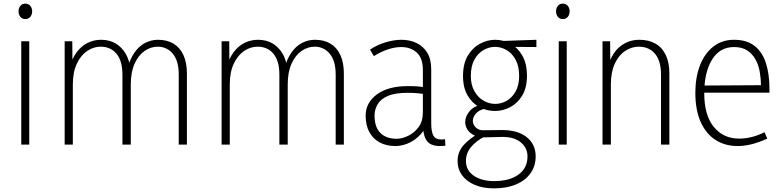

<svg xmlns="http://www.w3.org/2000/svg" viewBox="-20 -796 4292 1057"><path d="M97 0V-569H141V0ZM119 -691Q102 -691 92 -703.5Q82 -716 82 -734Q82 -751 92 -763.5Q102 -776 119 -776Q137 -776 147 -763.5Q157 -751 157 -734Q157 -716 147 -703.5Q137 -691 119 -691Z M1009 0H964V-385Q964 -461 931.5 -500Q899 -539 848 -539Q810 -539 776 -515.5Q742 -492 721 -445.5Q700 -399 700 -331V0H654V-385Q654 -461 621.5 -500Q589 -539 534 -539Q495 -539 460 -515.5Q425 -492 403 -445.5Q381 -399 381 -331V0H336V-569H378L379 -423H363Q377 -475 402.5 -509Q428 -543 462.5 -560Q497 -577 536 -577Q583 -577 617 -556.5Q651 -536 672 -500Q693 -464 698 -415H681Q695 -471 720.5 -507Q746 -543 779.5 -560Q813 -577 850 -577Q900 -577 935.5 -555.5Q971 -534 990 -492.5Q1009 -451 1009 -391Z M1873 0H1828V-385Q1828 -461 1795.5 -500Q1763 -539 1712 -539Q1674 -539 1640 -515.5Q1606 -492 1585 -445.5Q1564 -399 1564 -331V0H1518V-385Q1518 -461 1485.5 -500Q1453 -539 1398 -539Q1359 -539 1324 -515.5Q1289 -492 1267 -445.5Q1245 -399 1245 -331V0H1200V-569H1242L1243 -423H1227Q1241 -475 1266.5 -509Q1292 -543 1326.5 -560Q1361 -577 1400 -577Q1447 -577 1481 -556.5Q1515 -536 1536 -500Q1557 -464 1562 -415H1545Q1559 -471 1584.5 -507Q1610 -543 1643.5 -560Q1677 -577 1714 -577Q1764 -577 1799.5 -555.5Q1835 -534 1854 -492.5Q1873 -451 1873 -391Z M2308 -115 2329 -109Q2312 -70 2283.5 -44Q2255 -18 2222 -5Q2189 8 2157 8Q2108 8 2071 -11.5Q2034 -31 2013.5 -68.5Q1993 -106 1993 -160Q1993 -230 2054.5 -276Q2116 -322 2226 -322Q2255 -322 2277.5 -320.5Q2300 -319 2323 -314V-277Q2298 -281 2275.5 -283Q2253 -285 2224 -285Q2154 -285 2114.5 -267.5Q2075 -250 2058.5 -221.5Q2042 -193 2042 -160Q2042 -96 2074 -64Q2106 -32 2165 -32Q2192 -32 2225.5 -47.5Q2259 -63 2283.5 -95Q2308 -127 2308 -178V-411Q2308 -476 2274.5 -506.5Q2241 -537 2189 -537Q2154 -537 2115 -524Q2076 -511 2038 -487L2017 -523Q2058 -550 2104 -563.5Q2150 -577 2190 -577Q2235 -577 2272.5 -559.5Q2310 -542 2332 -506Q2354 -470 2354 -414V-117Q2354 -72 2365.5 -50Q2377 -28 2412 -28Q2417 -28 2421 -28.5Q2425 -29 2430 -30L2432 6Q2425 7 2417.5 7.5Q2410 8 2403 8Q2349 8 2328.5 -22.5Q2308 -53 2308 -115Z M2838 -378Q2838 -432 2818.5 -467.5Q2799 -503 2768.5 -520.5Q2738 -538 2705 -538Q2673 -538 2642 -520.5Q2611 -503 2591.5 -467.5Q2572 -432 2572 -378Q2572 -328 2592 -293.5Q2612 -259 2642.5 -241.5Q2673 -224 2706 -224Q2739 -224 2769 -241Q2799 -258 2818.5 -292.5Q2838 -327 2838 -378ZM2881 -378Q2881 -314 2855.5 -271Q2830 -228 2789.5 -206.5Q2749 -185 2705 -185Q2660 -185 2620 -206Q2580 -227 2554.5 -270Q2529 -313 2529 -378Q2529 -445 2555 -489Q2581 -533 2622 -555Q2663 -577 2706 -577Q2751 -577 2791 -555Q2831 -533 2856 -489Q2881 -445 2881 -378ZM2933 -577V-537L2796 -538L2705 -569ZM2627 -68 2647 -44Q2598 -18 2571.5 15.5Q2545 49 2545 90Q2545 142 2588.5 171.5Q2632 201 2700 201Q2785 201 2834.5 165Q2884 129 2884 65Q2884 17 2845.5 -13.5Q2807 -44 2740 -42L2650 -40Q2615 -39 2590.5 -51Q2566 -63 2553.5 -82.5Q2541 -102 2541 -124Q2541 -154 2564 -182.5Q2587 -211 2634 -222L2652 -198Q2617 -191 2600 -171Q2583 -151 2583 -131Q2583 -111 2598.5 -95Q2614 -79 2640 -79L2740 -80Q2829 -81 2879 -41.5Q2929 -2 2929 65Q2929 118 2900.5 158Q2872 198 2820.5 219.5Q2769 241 2700 241Q2639 241 2594 222Q2549 203 2524 169Q2499 135 2499 90Q2499 40 2533 2Q2567 -36 2627 -68Z M3056 0V-569H3100V0ZM3078 -691Q3061 -691 3051 -703.5Q3041 -716 3041 -734Q3041 -751 3051 -763.5Q3061 -776 3078 -776Q3096 -776 3106 -763.5Q3116 -751 3116 -734Q3116 -716 3106 -703.5Q3096 -691 3078 -691Z M3619 0V-385Q3619 -461 3586 -500Q3553 -539 3497 -539Q3457 -539 3421.5 -515.5Q3386 -492 3364.5 -445.5Q3343 -399 3343 -331V0H3297V-569H3339L3340 -423H3325Q3347 -503 3393.5 -540Q3440 -577 3500 -577Q3552 -577 3589 -555.5Q3626 -534 3645.5 -492.5Q3665 -451 3665 -391V0Z M4041 8Q3971 8 3918.5 -26Q3866 -60 3837 -125.5Q3808 -191 3808 -285Q3808 -370 3833.5 -436Q3859 -502 3907 -539.5Q3955 -577 4021 -577Q4092 -577 4135 -542.5Q4178 -508 4197 -447Q4216 -386 4216 -308V-286H3834V-325L4169 -327Q4169 -364 4162.5 -401Q4156 -438 4139 -469Q4122 -500 4093.5 -518.5Q4065 -537 4021 -537Q3942 -537 3899.5 -467Q3857 -397 3857 -283Q3857 -162 3909.5 -97.5Q3962 -33 4049 -33Q4084 -33 4118 -41.5Q4152 -50 4189 -68L4204 -33Q4161 -13 4120 -2.5Q4079 8 4041 8Z"/></svg>

Font: Yaldevi ExtraLight
Style: Regular
Weight: 200
Designer: Sol Matas, Rajitha Manaperi, Kosala Senevirathne
Foundry: Mooniak
Version: Version 1.100